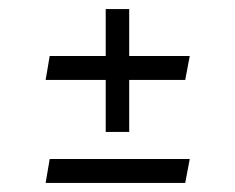

<svg xmlns="http://www.w3.org/2000/svg" viewBox="-20 -475 520 425"><path d="M266 -351H400L390 -298H266V-183H214V-298H81L90 -351H214V-455H266ZM400 -123 390 -70H81L90 -123Z"/></svg>

Font: Quattrocento
Style: Regular
Weight: 400
Designer: Pablo Impallari
Foundry: Pablo Impallari, Igino Marini, Branda Gallo
Version: Version 2.000